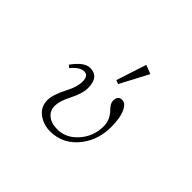

<svg xmlns="http://www.w3.org/2000/svg" viewBox="-163 -1096 1325 1325"><g transform="rotate(45 500.0 -433.0)"><path d="M213.9 -453.1Q277.3 -542 334 -542Q421.9 -542 421.9 -433.1Q421.9 -377.9 380.9 -298.8Q345.7 -230.5 345.7 -184.1Q345.7 -138.7 377.9 -110.8Q412.1 -81.1 472.7 -81.1Q556.2 -81.1 618.2 -148.9Q685.1 -222.2 685.1 -323.2Q685.1 -384.3 638.2 -433.1Q605 -465.8 605 -493.2Q605 -542 646 -542Q678.2 -542 699.2 -500Q725.1 -448.2 725.1 -356.9Q725.1 -234.4 659.2 -146Q577.6 -36.1 446.8 -36.1Q399.9 -36.1 359.9 -56.2Q281.7 -95.2 281.7 -176.3Q281.7 -229.5 328.6 -319.3Q363.8 -386.2 363.8 -438Q363.8 -496.1 321.8 -496.1Q280.8 -496.1 231.9 -438ZM592.8 -830.1 657.7 -805.2 548.8 -599.1 521 -609.9Z"/></g></svg>

Font: I.Ming
Style: Regular
Weight: 400
Designer: Ichiten Fonts Project
Version: Version 6.11; Dec 27, 2019